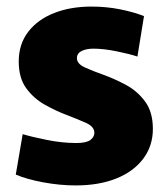

<svg xmlns="http://www.w3.org/2000/svg" viewBox="-20 -552 512 584"><path d="M210 12Q162 12 111 2.5Q60 -7 28 -21L49 -144Q75 -136 122 -126.5Q169 -117 212 -117Q242 -117 254.5 -126Q267 -135 267 -148Q267 -167 241 -178.5Q215 -190 181 -203Q149 -215 115.5 -234Q82 -253 59.5 -284Q37 -315 37 -365Q37 -418 66 -455.5Q95 -493 145 -512.5Q195 -532 258 -532Q304 -532 346 -523.5Q388 -515 418 -503L398 -380Q374 -388 334.5 -396Q295 -404 264 -404Q243 -404 228.5 -397Q214 -390 214 -375Q214 -358 238 -347Q262 -336 296 -324Q329 -312 363.5 -293.5Q398 -275 421.5 -243Q445 -211 445 -160Q445 -108 415.5 -69Q386 -30 333.5 -9Q281 12 210 12Z"/></svg>

Font: Murecho ExtraBold
Style: Regular
Weight: 800
Designer: Neil Summerour
Foundry: Positype
Version: Version 1.010; ttfautohint (v1.8.3)